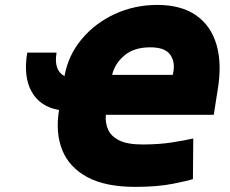

<svg xmlns="http://www.w3.org/2000/svg" viewBox="-20 -740 925 772"><path d="M89.5 -528.4H207.4Q195.3 -457 239.3 -433.9Q254.3 -517.8 308.1 -582.2Q361.9 -646.7 441.2 -683.4Q520.6 -720.2 612.2 -720.2Q708.8 -720.2 768.8 -678.1Q828.8 -636 850.9 -559.1Q872.9 -482.2 855.1 -377.8L839.5 -278.4H405.5Q402.7 -245 415.1 -218Q427.6 -191.1 460.4 -175.1Q493.3 -159.1 552.6 -159.1Q618.6 -159.1 671.9 -167.4Q725.1 -175.8 757.1 -183.2L755.7 -19.9Q737.6 -13.5 675.1 -1.1Q612.6 11.4 524.1 11.4Q403.4 11.4 330.6 -28.1Q257.8 -67.5 230.1 -137.1Q202.4 -206.7 217.3 -296.9V-297.6Q141 -311.1 107.2 -371.3Q73.5 -431.5 89.5 -528.4ZM430.8 -438.9H674.7L677.6 -454.5Q683.9 -495 662.6 -522.4Q641.3 -549.7 583.8 -549.7Q518.8 -549.7 480.1 -516.9Q441.4 -484 430.8 -438.9Z"/></svg>

Font: Inter UI Black
Style: Italic
Weight: 900
Italic angle: -9.39999°
Designer: Rasmus Andersson
Foundry: rsms
Version: 3.2;8d6f07862